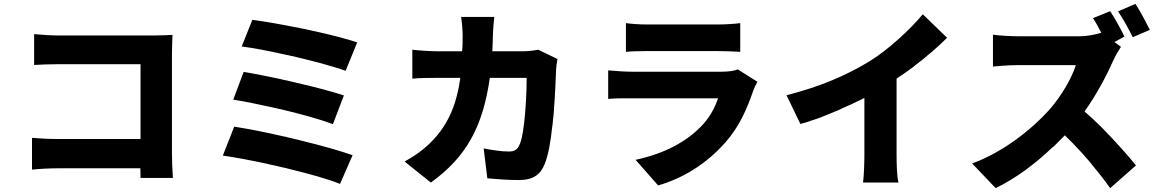

<svg xmlns="http://www.w3.org/2000/svg" viewBox="-20 -897 6010 996"><path d="M872 -100V-619C872 -652 874 -692 875 -716C860 -715 816 -713 784 -713H284C248 -713 197 -716 157 -720V-560C188 -562 239 -564 284 -564H709V-176H273C226 -176 185 -179 146 -182V-17C182 -21 239 -24 278 -24H708C708 -8 709 9 709 26H877C874 -13 872 -66 872 -100Z M1833 -677C1780 -695 1699 -716 1613 -735L1602 -737C1598 -738 1595 -739 1591 -740L1580 -742C1573 -744 1565 -745 1558 -747L1547 -749C1449 -769 1352 -786 1289 -794L1234 -656C1295 -648 1380 -632 1467 -612L1478 -610L1489 -607C1491 -607 1493 -606 1495 -606L1506 -604L1517 -601C1619 -577 1716 -550 1773 -530L1833 -677ZM1764 -402C1703 -422 1613 -446 1520 -467L1509 -470C1507 -470 1505 -471 1503 -471L1487 -475C1485 -475 1484 -476 1482 -476L1471 -479C1469 -479 1467 -479 1466 -480L1455 -482C1453 -482 1451 -483 1450 -483L1439 -486C1367 -501 1299 -515 1244 -524L1190 -380C1244 -372 1311 -358 1379 -343L1390 -341C1394 -340 1397 -339 1401 -338L1412 -336C1415 -335 1419 -334 1423 -333L1434 -331C1540 -306 1644 -277 1707 -253L1764 -402ZM1809 -92C1746 -114 1649 -142 1545 -167L1534 -170C1529 -171 1524 -172 1518 -174L1507 -176C1504 -177 1500 -178 1497 -179L1480 -183C1475 -184 1469 -185 1464 -187L1453 -189C1359 -211 1266 -229 1195 -240L1136 -90C1197 -81 1280 -66 1367 -47L1378 -44C1402 -39 1426 -34 1449 -28L1460 -26C1464 -25 1467 -24 1471 -23L1482 -20C1585 5 1683 32 1744 57L1809 -92Z M2521 -493H2712C2712 -386 2701 -211 2678 -153L2675 -146C2665 -124 2652 -111 2620 -111C2582 -111 2536 -118 2489 -127L2508 28C2555 32 2609 37 2671 37C2747 37 2784 8 2806 -47C2824 -91 2837 -164 2845 -243L2847 -255C2848 -268 2849 -281 2851 -295L2852 -306C2859 -396 2863 -485 2865 -539C2865 -549 2869 -575 2872 -591L2772 -639C2744 -634 2716 -631 2691 -631H2534C2536 -657 2536 -691 2537 -719C2538 -743 2541 -785 2544 -809H2372C2376 -785 2380 -738 2380 -716C2380 -689 2380 -656 2377 -631H2255C2217 -631 2165 -634 2119 -639V-489C2160 -493 2211 -493 2244 -493H2368C2350 -364 2310 -257 2223 -167C2177 -119 2126 -85 2079 -59L2215 50C2400 -83 2485 -241 2521 -493Z M3820 -777C3791 -773 3738 -770 3706 -770H3334C3299 -770 3255 -773 3227 -777V-628C3255 -631 3296 -632 3330 -632H3704C3742 -632 3791 -630 3820 -628V-777ZM3741 -156C3815 -239 3855 -332 3888 -428C3892 -440 3901 -458 3909 -473L3807 -537C3791 -530 3761 -525 3723 -525H3257C3223 -525 3181 -528 3135 -532V-384C3178 -388 3228 -387 3254 -387H3705C3688 -338 3662 -286 3613 -237C3541 -165 3433 -101 3277 -68L3394 65C3522 28 3642 -45 3741 -156Z M4631 -93V-489C4660 -508 4689 -529 4718 -550L4726 -557C4753 -577 4779 -598 4804 -620L4812 -626C4840 -651 4868 -676 4893 -701L4767 -823C4704 -747 4590 -640 4489 -578C4377 -510 4242 -449 4060 -403L4132 -254C4152 -259 4171 -265 4190 -272L4200 -275C4212 -279 4225 -284 4238 -288L4247 -292C4264 -299 4282 -306 4299 -313L4308 -317C4322 -322 4336 -328 4349 -335L4358 -339L4367 -343C4378 -348 4388 -353 4399 -357L4408 -362C4414 -364 4419 -367 4425 -370L4434 -374C4444 -379 4454 -384 4464 -389V-93C4464 -45 4461 22 4457 50H4641C4633 22 4631 -45 4631 -93Z M5945 -742C5928 -776 5896 -838 5870 -877L5780 -838C5806 -800 5836 -745 5856 -704L5945 -742ZM5873 -39C5835 -86 5768 -162 5699 -232L5691 -240C5662 -268 5634 -295 5606 -319C5671 -409 5723 -511 5756 -585C5767 -610 5786 -641 5795 -654L5761 -679L5813 -707C5798 -739 5765 -800 5739 -839L5650 -803C5665 -780 5679 -754 5693 -727C5669 -720 5627 -709 5582 -709H5254C5225 -709 5166 -712 5131 -717V-552C5159 -554 5209 -559 5254 -559H5561C5540 -493 5488 -401 5423 -327C5334 -228 5185 -108 5023 -49L5145 79C5250 28 5350 -47 5439 -132L5447 -138C5466 -157 5485 -176 5504 -195C5516 -183 5528 -171 5540 -159L5547 -152C5578 -120 5608 -87 5636 -54L5642 -46C5677 -4 5710 38 5739 79L5873 -39Z"/></svg>

Font: Glow Sans SC Normal ExtraBold
Style: Regular
Weight: 800
Designer: Ryoko NISHIZUKA (kana, bopomofo & ideographs); Paul D. Hunt (Latin, Greek & Cyrillic); Sandoll Communications, Soo-young
Version: Version 0.93